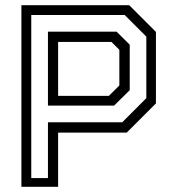

<svg xmlns="http://www.w3.org/2000/svg" viewBox="-20 -720 669 740"><path d="M62.5 0V-700H478L581 -597V-321.5L468.5 -209H204V0ZM100.5 -33.8H164.8V-248.8H451.2L544 -341.8V-578.8L460.5 -662.2H100.5ZM204 -350.5H399.5L440 -390.5V-528L409.5 -558.5H204ZM164.8 -313V-598H429.2L480 -547.8V-372.5L419.8 -313Z"/></svg>

Font: Tourney Thin
Style: Regular
Weight: 100
Designer: Tyler Finck
Foundry: Etcetera Type Co
Version: Version 1.015